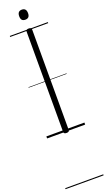

<svg xmlns="http://www.w3.org/2000/svg" viewBox="-305 -1239 985 1778"><g transform="rotate(-20 187.5 -350.5)"><path d="M188 14Q173 14 166.5 9Q160 4 160 -5V-996Q160 -1006 167 -1010.5Q174 -1015 187 -1015Q201 -1015 208 -1010.5Q215 -1006 215 -996V-5Q215 4 208.5 9Q202 14 188 14ZM188 -1102Q165 -1102 154.5 -1114Q144 -1126 144 -1151Q144 -1176 155 -1188.5Q166 -1201 187 -1201Q209 -1201 220 -1188.5Q231 -1176 231 -1151Q231 -1126 220 -1114Q209 -1102 188 -1102ZM0 490H375V500H0ZM0 -20H375V0H0ZM0 -505H375V-500H0ZM0 -1010H375V-1000H0Z"/></g></svg>

Font: Playwrite PE Guides
Style: Regular
Weight: 400
Designer: Veronika Burian, José Scaglione
Foundry: TypeTogether
Version: Version 1.003